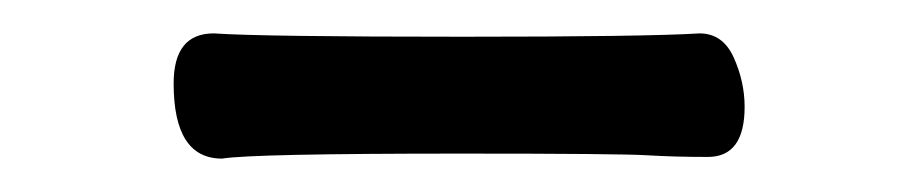

<svg xmlns="http://www.w3.org/2000/svg" viewBox="-20 -397 540 115"><path d="M113 -302Q84 -302 84 -347Q84 -377 108 -377Q137 -375 257 -375Q367 -375 399 -377Q413 -377 419.5 -362.5Q426 -348 426 -333Q426 -303 404 -303Q384 -303 367.5 -304Q351 -305 256 -305Q131 -305 113 -302Z"/></svg>

Font: LXGW WenKai Mono TC
Style: Bold
Weight: 700
Designer: LXGW / Fontworks Inc.
Foundry: LXGW / Fontworks Inc.
Version: Version 1.330